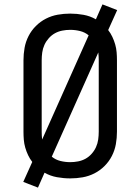

<svg xmlns="http://www.w3.org/2000/svg" viewBox="-20 -805 640 875"><path d="M153 50 86 24 127 -67Q116 -81 108 -98Q100 -115 95 -132.5Q90 -150 88.5 -168Q87 -186 87 -205V-530Q87 -559 92 -587Q97 -615 110 -640.5Q123 -666 143.5 -686.5Q164 -707 189.5 -720Q215 -733 243 -738Q271 -743 300 -743Q330 -743 360.5 -737.5Q391 -732 417 -717L447 -785L514 -759L473 -668Q484 -654 492 -637Q500 -620 505 -602.5Q510 -585 511.5 -567Q513 -549 513 -530V-205Q513 -176 508 -148Q503 -120 490 -94.5Q477 -69 456.5 -48.5Q436 -28 410.5 -15Q385 -2 357 3Q329 8 300 8Q270 8 239.5 2.5Q209 -3 183 -18ZM172 -169 384 -644Q367 -658 345 -663.5Q323 -669 300 -669Q282 -669 264 -665.5Q246 -662 230.5 -653.5Q215 -645 202.5 -631Q190 -617 182.5 -600.5Q175 -584 172.5 -566Q170 -548 170 -530V-205Q170 -196 170.5 -187Q171 -178 172 -169ZM300 -66Q318 -66 336 -69.5Q354 -73 369.5 -81.5Q385 -90 397.5 -104Q410 -118 417.5 -134.5Q425 -151 427.5 -169Q430 -187 430 -205V-530Q430 -539 429.5 -548Q429 -557 428 -566L216 -91Q233 -77 255 -71.5Q277 -66 300 -66Z"/></svg>

Font: Iosevka HT Extended
Style: Regular
Weight: 400
Width: 7
Monospace: yes
Designer: Belleve Invis
Foundry: Belleve Invis
Version: Version 32.3.0; ttfautohint (v1.8.4)